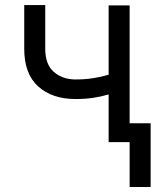

<svg xmlns="http://www.w3.org/2000/svg" viewBox="-20 -567 666 766"><path d="M497.2 -545.5V0H413.4V-190.3Q383.9 -181.5 351.9 -176.7Q320 -171.9 281.2 -171.9Q188.6 -171.9 132.6 -221.9Q76.7 -272 76.7 -372.2V-546.9H160.5V-372.2Q160.5 -309.3 195.3 -279.7Q230.1 -250 281.2 -250Q318.9 -250 350.9 -255Q382.8 -259.9 413.4 -268.8V-545.5ZM581 -75.3V179H497.2V-75.3Z"/></svg>

Font: Inter Zeller
Style: Regular
Weight: 400
Designer: Rasmus Andersson; Joe Bland
Foundry: zeller
Version: Version 3.015;git-dec3a8cb1